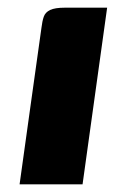

<svg xmlns="http://www.w3.org/2000/svg" viewBox="-20 -480 322 500"><path d="M31 0Q45 -102 59.5 -204.5Q74 -307 88 -408Q90 -425 94 -436.5Q98 -448 110.5 -454Q123 -460 149 -460H259L195 0Z"/></svg>

Font: Genos Thin
Style: Bold Italic
Weight: 700
Italic angle: -8°
Version: Version 1.010